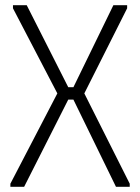

<svg xmlns="http://www.w3.org/2000/svg" viewBox="-20 -720 540 740"><path d="M20 0V-12L201 -360L30 -688V-700H83L243 -384H263L417 -700H470V-688L305 -360L480 -12V0H427L263 -336H243L73 0Z"/></svg>

Font: Phudu Light
Style: Regular
Weight: 300
Version: Version 1.005;gftools[0.9.23]